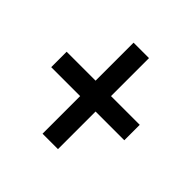

<svg xmlns="http://www.w3.org/2000/svg" viewBox="-130 -706 704 704"><g transform="rotate(45 221.5 -354.0)"><path d="M261 -393V-590H181V-393H31V-313H181V-118H261V-313H410V-393Z"/></g></svg>

Font: Noto Sans Lao ExtraCondensed Medium
Style: Regular
Weight: 500
Width: 2
Designer: Monotype Design Team
Foundry: Monotype Imaging Inc.
Version: Version 2.003